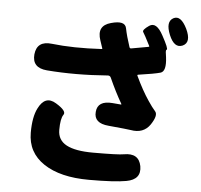

<svg xmlns="http://www.w3.org/2000/svg" viewBox="-61 -934 1122 1071"><g transform="rotate(5 500.0 -399.0)"><path d="M476 73Q315 73 222.5 11.5Q130 -50 130 -161Q130 -249 155 -298Q193 -375 256 -336Q319 -298 303 -276Q287 -254 287 -190Q287 -133 336.5 -106.5Q386 -80 486 -80Q628 -80 658 -86Q741 -101 755 -28Q768 46 685 61Q620 73 476 73ZM793 -265Q756 -211 684 -224Q666 -227 559 -237Q475 -244 481 -308Q486 -372 570 -365L617 -361Q622 -361 619 -365Q582 -429 548 -505Q543 -517 530 -516Q350 -502 189 -515Q105 -522 112 -598Q120 -675 204 -665Q324 -651 483 -660Q488 -660 486 -665L472 -707Q444 -788 522 -809Q600 -831 608.5 -787.5Q617 -744 637 -684Q640 -676 648 -678L743 -695Q748 -696 746 -700Q714 -763 706 -774.5Q698 -786 736 -812Q775 -838 814 -765Q854 -692 845 -688Q840 -686 841 -675L845 -646Q855 -567 822 -557.5Q789 -548 698 -535Q693 -534 695 -529Q732 -450 770 -394Q792 -361 810.5 -340Q829 -319 793 -265ZM932 -719Q886 -699 856 -771Q826 -844 867 -866Q907 -887 943 -814Q978 -740 932 -719Z"/></g></svg>

Font: Resource Han Rounded KR Heavy
Style: Regular
Weight: 900
Designer: Cyano Hao (round all glyphs); Ryoko NISHIZUKA 西塚涼子 (kana, bopomofo & ideographs); Paul D. Hunt (Latin, Greek & Cyrillic)
Foundry: Cyano Hao
Version: 0.990